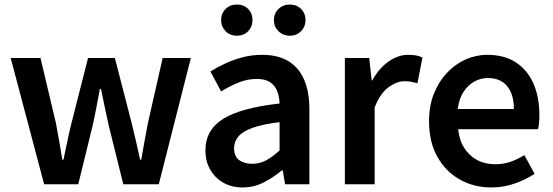

<svg xmlns="http://www.w3.org/2000/svg" viewBox="-20 -810 2433 844"><path d="M174 0 27 -555H158L226 -268Q234 -227 240.5 -188Q247 -149 254 -108H259Q268 -149 276 -188.5Q284 -228 294 -268L367 -555H485L559 -268Q569 -227 578 -188Q587 -149 596 -108H601Q608 -149 615 -188Q622 -227 630 -268L695 -555H819L678 0H522L458 -258Q449 -297 441 -336.5Q433 -376 424 -419H419Q411 -376 403.5 -336.5Q396 -297 387 -257L324 0Z M1047 14Q998 14 961.5 -7Q925 -28 904 -64.5Q883 -101 883 -149Q883 -239 961 -287.5Q1039 -336 1209 -355Q1208 -385 1198.5 -409.5Q1189 -434 1167.5 -448.5Q1146 -463 1109 -463Q1067 -463 1028 -447Q989 -431 952 -408L905 -496Q936 -515 971.5 -531.5Q1007 -548 1047.5 -558.5Q1088 -569 1132 -569Q1202 -569 1248 -541Q1294 -513 1317 -459.5Q1340 -406 1340 -329V0H1233L1223 -61H1219Q1182 -30 1139 -8Q1096 14 1047 14ZM1089 -90Q1122 -90 1150.5 -105.5Q1179 -121 1209 -149V-273Q1134 -264 1090 -248Q1046 -232 1027.5 -209.5Q1009 -187 1009 -159Q1009 -122 1031.5 -106Q1054 -90 1089 -90ZM1021 -653Q991 -653 971.5 -673Q952 -693 952 -721Q952 -751 971.5 -770.5Q991 -790 1021 -790Q1052 -790 1071 -770.5Q1090 -751 1090 -721Q1090 -693 1071 -673Q1052 -653 1021 -653ZM1254 -653Q1224 -653 1204 -673Q1184 -693 1184 -721Q1184 -751 1204 -770.5Q1224 -790 1254 -790Q1284 -790 1303.5 -770.5Q1323 -751 1323 -721Q1323 -693 1303.5 -673Q1284 -653 1254 -653Z M1496 0V-555H1603L1614 -456H1616Q1646 -510 1688 -539.5Q1730 -569 1774 -569Q1796 -569 1810.5 -566Q1825 -563 1837 -557L1815 -444Q1800 -448 1787.5 -450.5Q1775 -453 1757 -453Q1725 -453 1688.5 -427Q1652 -401 1627 -338V0Z M2140 14Q2063 14 2001 -21Q1939 -56 1902.5 -121Q1866 -186 1866 -277Q1866 -345 1887.5 -398.5Q1909 -452 1945.5 -490.5Q1982 -529 2027.5 -549Q2073 -569 2122 -569Q2197 -569 2248 -535.5Q2299 -502 2325 -442.5Q2351 -383 2351 -305Q2351 -286 2349.5 -269.5Q2348 -253 2345 -242H1994Q1999 -193 2021 -159Q2043 -125 2077.5 -106.5Q2112 -88 2157 -88Q2192 -88 2223 -98.5Q2254 -109 2285 -128L2330 -46Q2291 -20 2242 -3Q2193 14 2140 14ZM1992 -331H2239Q2239 -394 2210 -430.5Q2181 -467 2124 -467Q2093 -467 2065 -451.5Q2037 -436 2017.5 -406Q1998 -376 1992 -331Z"/></svg>

Font: Noto Sans KR SemiBold
Style: Regular
Weight: 600
Designer: Ryoko NISHIZUKA  (kana, bopomofo & ideographs); Paul D. Hunt (Latin, Greek & Cyrillic); Sandoll Communications , Soo-you
Foundry: Adobe
Version: Version 2.004-H2;hotconv 1.0.118;makeotfexe 2.5.65603